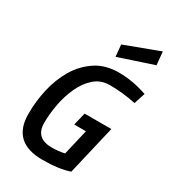

<svg xmlns="http://www.w3.org/2000/svg" viewBox="-225 -1065 1070 1194"><g transform="rotate(30 309.5 -468.0)"><path d="M272 11Q55 11 55 -194Q55 -284 75 -372Q95 -460 138.5 -533.5Q182 -607 254 -654Q322 -697 415 -697Q515 -697 619 -661L593 -581Q498 -601 405 -601Q341 -601 296 -561.5Q251 -522 222.5 -460Q194 -398 181 -327Q168 -256 168 -194Q168 -84 285 -84Q334 -84 376 -94L419 -278H335L357 -369H549L466 -15Q393 11 272 11ZM347 -771 339 -855 585 -947 594 -853Z"/></g></svg>

Font: Storia Sans SemiBold
Style: Italic
Weight: 600
Italic angle: -13°
Designer: Campivisivi
Foundry: Accademia di Belle Arti di Urbino and students of MA course of Visual design
Version: Version 60.001;May 25, 2020;FontCreator 12.0.0.2522 64-bit